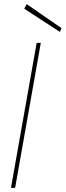

<svg xmlns="http://www.w3.org/2000/svg" viewBox="-20 -907 317 927"><path d="M33 0 157 -700H177L53 0ZM269 -753 97 -865 109 -887 277 -771Z"/></svg>

Font: DM Sans 12pt Thin
Style: Italic
Weight: 250
Italic angle: -10°
Version: Version 4.004;gftools[0.9.30]